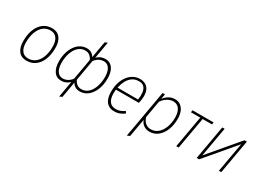

<svg xmlns="http://www.w3.org/2000/svg" viewBox="-38 -1510 3366 2501"><g transform="rotate(30 1645.0 -259.5)"><path d="M253 12Q176 12 134 -41Q92 -94 92 -193Q92 -293 122.2 -367.2Q152.5 -441.5 207.5 -482.2Q262.5 -523 337 -523Q414.5 -523 457.2 -469.8Q500 -416.5 500 -321Q500 -219 470 -144.2Q440 -69.5 384.5 -28.8Q329 12 253 12ZM259 -24Q320 -24 365.5 -60Q411 -96 436 -161.5Q461 -227 461 -315Q461 -397 428 -442Q395 -487 334 -487Q272 -487 226.5 -450.8Q181 -414.5 156 -348.2Q131 -282 131 -192Q131 -111 164.2 -67.5Q197.5 -24 259 -24Z M1054 12Q1016.5 12 989.5 -3Q962.5 -18 947.5 -40.8Q932.5 -63.5 931 -86L940 -136Q941.5 -114.5 955 -88.2Q968.5 -62 994.5 -43Q1020.5 -24 1059 -24Q1117 -24 1159.8 -62.8Q1202.5 -101.5 1225.8 -167.8Q1249 -234 1249 -316Q1249 -363.5 1236.8 -402.2Q1224.5 -441 1198.8 -464Q1173 -487 1132 -487Q1101.5 -487 1071.8 -473.2Q1042 -459.5 1017.2 -432.5Q992.5 -405.5 977 -366L984 -423Q999 -466 1042.8 -494.5Q1086.5 -523 1138 -523Q1186.5 -523 1220 -497.2Q1253.5 -471.5 1270.8 -425Q1288 -378.5 1288 -316Q1288 -220.5 1258 -146.5Q1228 -72.5 1175.2 -30.2Q1122.5 12 1054 12ZM776 12Q703.5 12 664.8 -44.8Q626 -101.5 626 -195Q626 -266.5 643.2 -326.5Q660.5 -386.5 691.8 -430.5Q723 -474.5 765.8 -498.8Q808.5 -523 860 -523Q897.5 -523 924.5 -508Q951.5 -493 966.5 -470.2Q981.5 -447.5 983 -425L974 -375Q972.5 -396.5 959 -422.8Q945.5 -449 919.5 -468Q893.5 -487 855 -487Q797 -487 754.2 -448.2Q711.5 -409.5 688.2 -343.2Q665 -277 665 -195Q665 -147.5 677.2 -108.8Q689.5 -70 715.2 -47Q741 -24 782 -24Q812.5 -24 842.2 -37.8Q872 -51.5 896.8 -78.5Q921.5 -105.5 937 -145L930 -88Q915 -45.5 871.5 -16.8Q828 12 776 12ZM858 203 1018 -704 1057 -722 898 185Z M1573 12Q1520.5 12 1484.8 -11.8Q1449 -35.5 1430.5 -80.8Q1412 -126 1412 -191Q1412 -267 1431.2 -328Q1450.5 -389 1484.5 -432.8Q1518.5 -476.5 1563.5 -499.8Q1608.5 -523 1660 -523Q1703 -523 1737.8 -505.5Q1772.5 -488 1792.8 -450Q1813 -412 1813 -350Q1813 -330 1809.8 -305.2Q1806.5 -280.5 1799 -245H1454Q1446.5 -179.5 1455.8 -129.8Q1465 -80 1495.5 -52Q1526 -24 1582 -24Q1610.5 -24 1642 -35.2Q1673.5 -46.5 1704 -69L1723 -41Q1692.5 -18 1655.8 -3Q1619 12 1573 12ZM1459 -278H1768Q1777 -335.5 1771.5 -383.8Q1766 -432 1740 -461Q1714 -490 1661 -490Q1601.5 -490 1560.2 -459.8Q1519 -429.5 1494.2 -381Q1469.5 -332.5 1459 -278Z M1876 203 2002 -511H2038L2025 -436Q2093 -523 2186 -523Q2233.5 -523 2268.5 -497.8Q2303.5 -472.5 2322.8 -426.8Q2342 -381 2342 -319Q2342 -221.5 2311.5 -147Q2281 -72.5 2227.2 -30.2Q2173.5 12 2103 12Q2053.5 12 2016.2 -14Q1979 -40 1964 -85L1916 185ZM2104 -24Q2162.5 -24 2207.8 -61.2Q2253 -98.5 2278.5 -164.2Q2304 -230 2304 -315Q2304 -396 2271.2 -441.5Q2238.5 -487 2179 -487Q2135.5 -487 2092.2 -461Q2049 -435 2018 -389L1973 -132Q1989 -79.5 2022.5 -51.8Q2056 -24 2104 -24Z M2502.5 0 2587.5 -478H2447.5L2452.5 -511H2769.5L2764.5 -478H2623.5L2538.5 0Z M2809.5 0 2899.5 -511H2935.5L2856.5 -66L3233.5 -511H3269.5L3179.5 0H3143.5L3222.5 -445L2845.5 0Z"/></g></svg>

Font: Overpass Thin
Style: Italic
Weight: 250
Italic angle: -10°
Designer: Delve Withrington, Dave Bailey, Thomas Jockin
Foundry: Delve Fonts LLC
Version: Version 4.000